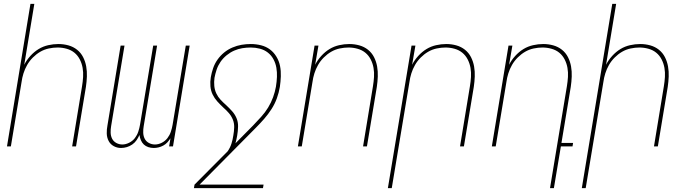

<svg xmlns="http://www.w3.org/2000/svg" viewBox="-20 -755 3540 990"><path d="M16 0 137 -735H157L105 -421Q117 -445 136.5 -466.5Q156 -488 179 -502Q202 -516 228.5 -522Q255 -528 281 -528Q308 -528 333 -521Q358 -514 377.5 -498.5Q397 -483 408.5 -460.5Q420 -438 424.5 -412.5Q429 -387 428 -360.5Q427 -334 423 -307L372 0H352L403 -310Q407 -334 408.5 -358Q410 -382 406 -405Q402 -428 391.5 -448.5Q381 -469 364 -483Q347 -497 324 -503.5Q301 -510 277 -510Q255 -510 231.5 -505Q208 -500 187.5 -488Q167 -476 149.5 -458.5Q132 -441 120 -420Q108 -399 101 -376.5Q94 -354 91 -331L36 0Z M604 8Q584 8 566.5 -1.5Q549 -11 540 -28.5Q531 -46 530.5 -67Q530 -88 534 -108L602 -520H622L553 -105Q550 -88 550.5 -71Q551 -54 558 -40Q565 -26 579.5 -18Q594 -10 611 -10Q628 -10 646 -19Q664 -28 675.5 -43Q687 -58 693 -76Q699 -94 702 -112L770 -520H790L721 -105Q718 -88 718.5 -71Q719 -54 726 -40Q733 -26 747.5 -18Q762 -10 779 -10Q797 -10 814.5 -19Q832 -28 843.5 -43Q855 -58 861 -76Q867 -94 870 -112L938 -520H958L872 0H852L859 -42Q852 -31 843 -21Q834 -11 822 -4.5Q810 2 797.5 5Q785 8 773 8Q758 8 744.5 3.5Q731 -1 721.5 -10Q712 -19 706.5 -32Q701 -45 699 -59Q693 -45 684 -32Q675 -19 662 -10Q649 -1 634 3.5Q619 8 604 8Z M1336 215H980L983 197L1154 25Q1167 6 1173.5 -14.5Q1180 -35 1183 -56H1203Q1201 -46 1199 -36Q1197 -26 1194 -16L1285 -108Q1306 -130 1326.5 -152.5Q1347 -175 1362.5 -200.5Q1378 -226 1388 -253.5Q1398 -281 1403 -309V-310Q1407 -334 1408 -358.5Q1409 -383 1405 -406Q1401 -429 1390 -449.5Q1379 -470 1361 -484Q1343 -498 1320 -504Q1297 -510 1273 -510Q1251 -510 1229.5 -506.5Q1208 -503 1187.5 -494Q1167 -485 1148.5 -470Q1130 -455 1117 -436Q1104 -417 1097 -396Q1090 -375 1086 -354Q1083 -332 1085 -311.5Q1087 -291 1095.5 -273Q1104 -255 1117.5 -240.5Q1131 -226 1146 -213L1147 -212Q1162 -198 1176.5 -182Q1191 -166 1199.5 -146Q1208 -126 1207.5 -102.5Q1207 -79 1203 -56H1183Q1187 -78 1187.5 -99Q1188 -120 1180.5 -138.5Q1173 -157 1160 -172Q1147 -187 1132 -200L1131 -201Q1115 -216 1100.5 -232Q1086 -248 1076.5 -267.5Q1067 -287 1065 -310Q1063 -333 1067 -357Q1071 -380 1079 -403.5Q1087 -427 1101.5 -447.5Q1116 -468 1135.5 -484Q1155 -500 1178.5 -510Q1202 -520 1225.5 -524Q1249 -528 1273 -528Q1300 -528 1326 -521.5Q1352 -515 1372 -500Q1392 -485 1405.5 -462.5Q1419 -440 1424 -414.5Q1429 -389 1428 -361.5Q1427 -334 1423 -307Q1418 -277 1407.5 -248Q1397 -219 1380 -192.5Q1363 -166 1342 -142Q1321 -118 1298 -95L1009 197H1339Z M1516 0 1602 -520H1622L1605 -421Q1617 -445 1636.5 -466.5Q1656 -488 1679 -502Q1702 -516 1728.5 -522Q1755 -528 1781 -528Q1808 -528 1833 -521Q1858 -514 1877.5 -498.5Q1897 -483 1908.5 -460.5Q1920 -438 1924.5 -412.5Q1929 -387 1928 -360.5Q1927 -334 1923 -307L1872 0H1852L1903 -310Q1907 -334 1908.5 -358Q1910 -382 1906 -405Q1902 -428 1891.5 -448.5Q1881 -469 1864 -483Q1847 -497 1824 -503.5Q1801 -510 1777 -510Q1755 -510 1731.5 -505Q1708 -500 1687.5 -488Q1667 -476 1649.5 -458.5Q1632 -441 1620 -420Q1608 -399 1601 -376.5Q1594 -354 1591 -331L1536 0Z M1980 215 2102 -520H2122L2105 -421Q2117 -445 2136.5 -466.5Q2156 -488 2179 -502Q2202 -516 2228.5 -522Q2255 -528 2281 -528Q2308 -528 2333 -521Q2358 -514 2377.5 -498.5Q2397 -483 2408.5 -460.5Q2420 -438 2424.5 -412.5Q2429 -387 2428 -360.5Q2427 -334 2423 -307L2372 0H2352L2403 -310Q2407 -334 2408.5 -358Q2410 -382 2406 -405Q2402 -428 2391.5 -448.5Q2381 -469 2364 -483Q2347 -497 2324 -503.5Q2301 -510 2277 -510Q2255 -510 2231.5 -505Q2208 -500 2187.5 -488Q2167 -476 2149.5 -458.5Q2132 -441 2120 -420Q2108 -399 2101 -376.5Q2094 -354 2091 -331L2000 215Z M2816 215 2903 -310Q2907 -334 2908.5 -358Q2910 -382 2906 -405Q2902 -428 2891.5 -448.5Q2881 -469 2864 -483Q2847 -497 2824 -503.5Q2801 -510 2777 -510Q2755 -510 2731.5 -505Q2708 -500 2687.5 -488Q2667 -476 2649.5 -458.5Q2632 -441 2620 -420Q2608 -399 2601 -376.5Q2594 -354 2591 -331L2536 0H2516L2602 -520H2622L2605 -421Q2617 -445 2636.5 -466.5Q2656 -488 2679 -502Q2702 -516 2728.5 -522Q2755 -528 2781 -528Q2808 -528 2833 -521Q2858 -514 2877.5 -498.5Q2897 -483 2908.5 -460.5Q2920 -438 2924.5 -412.5Q2929 -387 2928 -360.5Q2927 -334 2923 -307L2875 -18H2935L2932 0H2872L2836 215Z M2980 215 3137 -735H3157L3105 -421Q3117 -445 3136.5 -466.5Q3156 -488 3179 -502Q3202 -516 3228.5 -522Q3255 -528 3281 -528Q3308 -528 3333 -521Q3358 -514 3377.5 -498.5Q3397 -483 3408.5 -460.5Q3420 -438 3424.5 -412.5Q3429 -387 3428 -360.5Q3427 -334 3423 -307L3372 0H3352L3403 -310Q3407 -334 3408.5 -358Q3410 -382 3406 -405Q3402 -428 3391.5 -448.5Q3381 -469 3364 -483Q3347 -497 3324 -503.5Q3301 -510 3277 -510Q3255 -510 3231.5 -505Q3208 -500 3187.5 -488Q3167 -476 3149.5 -458.5Q3132 -441 3120 -420Q3108 -399 3101 -376.5Q3094 -354 3091 -331L3000 215Z"/></svg>

Font: Iosevka Thin Oblique
Style: Regular
Weight: 100
Italic angle: -9°
Monospace: yes
Designer: Belleve Invis
Foundry: Belleve Invis
Version: Version 32.5.0; ttfautohint (v1.8.4)